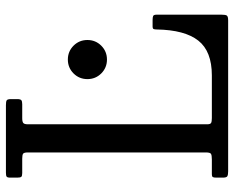

<svg xmlns="http://www.w3.org/2000/svg" viewBox="-91 -699 790 648"><g transform="rotate(-90 304.0 -375.0)"><path d="M92.5 -695H44Q34 -695 31.2 -698.2Q28.5 -701.5 28.5 -712V-735.5Q28.5 -745 31.8 -747.5Q35 -750 45 -750H273Q285 -750 289.2 -747.5Q293.5 -745 293.5 -733V-712Q293.5 -701 289.8 -698Q286 -695 276 -695H229Q217.5 -695 213 -691.5Q208.5 -688 208.5 -675.5V-71Q208.5 -60 213.2 -57.5Q218 -55 229.5 -55H373.5Q455 -55 491 -100.8Q527 -146.5 528.5 -241Q528.5 -248 530 -251.5Q531.5 -255 539 -255H560Q570 -255 574.2 -253Q578.5 -251 578.5 -241V-23Q578.5 -9 575.5 -4.5Q572.5 0 559 0H50Q38 0 33.2 -2.8Q28.5 -5.5 28.5 -18V-39Q28.5 -48 30.2 -51.5Q32 -55 41 -55H90Q104 -55 108.8 -58Q113.5 -61 113.5 -75V-676Q113.5 -688.5 109.5 -691.8Q105.5 -695 92.5 -695ZM361 -475Q361 -502.5 380.2 -521.8Q399.5 -541 427 -541Q454.5 -541 473.8 -521.8Q493 -502.5 493 -475Q493 -447.5 473.8 -428.2Q454.5 -409 427 -409Q399.5 -409 380.2 -428.2Q361 -447.5 361 -475Z"/></g></svg>

Font: Besley* Narrow
Style: Regular
Weight: 400
Width: 4
Designer: Owen Earl
Foundry: indestructible type*
Version: Version 3.000; ttfautohint (v1.8.3)